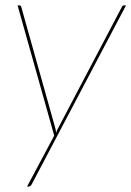

<svg xmlns="http://www.w3.org/2000/svg" viewBox="-20 -510 486 710"><path d="M97 172Q93 180 86 180H80L180.5 -8.5L45 -490H51Q55 -490 56.5 -488.5Q58 -487 59 -483L184 -38Q186.5 -29 187.5 -19Q189 -24 191.2 -28.8Q193.5 -33.5 196 -38L431 -485Q433.5 -490 439 -490H446Z"/></svg>

Font: Lato Hairline
Style: Italic
Weight: 250
Italic angle: -7°
Designer: Lukasz Dziedzic
Foundry: Lukasz Dziedzic
Version: Version 1.104; Western+Polish opensource